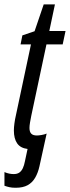

<svg xmlns="http://www.w3.org/2000/svg" viewBox="-41 -678 321 884"><path d="M31.2 186.5Q13.7 186.5 2.2 183.8Q-9.3 181.2 -20.5 177.2V114.3Q-9.3 119.1 1.5 121.3Q12.2 123.5 22 123.5Q38.1 123.5 48.1 116.5Q58.1 109.4 64.2 96.2Q70.3 83 73.7 64.9L85.9 7.8Q53.2 3.9 38.1 -17.8Q22.9 -39.6 22.9 -77.1Q22.9 -91.3 25.4 -109.9Q27.8 -128.4 32.7 -149.4L101.6 -473.6H53.7L62 -515.1L118.2 -534.2L160.2 -657.7H211.9L186 -535.2H260.7L247.6 -473.6H172.9L103 -145Q99.6 -128.4 97.2 -113.8Q94.7 -99.1 94.7 -88.9Q94.7 -71.3 102.8 -62.7Q110.8 -54.2 128.9 -54.2Q137.2 -54.2 150.1 -56.4Q163.1 -58.6 173.8 -63L140.6 87.9Q133.8 118.2 120.8 140.4Q107.9 162.6 86.4 174.6Q64.9 186.5 31.2 186.5Z"/></svg>

Font: Open Sans Condensed
Style: Italic
Weight: 400
Width: 3
Italic angle: -12°
Designer: Monotype Design Team
Foundry: Monotype Imaging Inc.
Version: Version 3.000